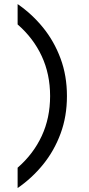

<svg xmlns="http://www.w3.org/2000/svg" viewBox="-20 -868 446 958"><path d="M67.9 70.3V-31.2Q146.5 -99.6 188.2 -189.5Q230 -279.3 230 -388.7Q230 -498 188.2 -587.9Q146.5 -677.7 67.9 -746.1V-847.7Q139.6 -798.3 195.1 -730Q250.5 -661.6 282.2 -575.9Q314 -490.2 314 -388.7Q314 -287.1 282.2 -201.4Q250.5 -115.7 195.1 -47.4Q139.6 21 67.9 70.3Z"/></svg>

Font: Voltaire
Style: Regular
Weight: 400
Designer: Yvonne Schüttler, Eben Sorkin, Emma Marichal
Foundry: Sorkin Type Co.
Version: Version 1.010; ttfautohint (v1.8.4.7-5d5b)